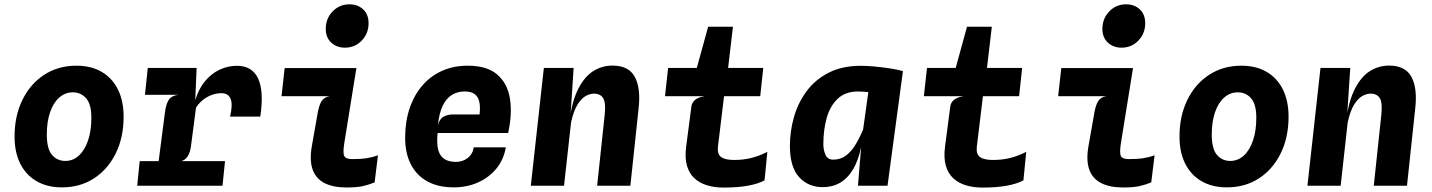

<svg xmlns="http://www.w3.org/2000/svg" viewBox="-20 -861 6640 890"><path d="M267 7.5Q199 7.5 149.8 -21Q100.5 -49.5 74 -102.2Q47.5 -155 47.5 -228Q47.5 -324 84 -398.2Q120.5 -472.5 185.2 -514.5Q250 -556.5 334 -556.5Q403 -556.5 452 -527.5Q501 -498.5 527 -445.5Q553 -392.5 553 -320Q553 -224 516.5 -150Q480 -76 415.8 -34.2Q351.5 7.5 267 7.5ZM283 -115Q318.5 -115 345.8 -140Q373 -165 388.2 -210Q403.5 -255 403.5 -315Q403.5 -378 379.2 -405.5Q355 -433 318 -433Q282 -433 254.8 -409Q227.5 -385 212.2 -341Q197 -297 197 -237.5Q197 -171 221 -143Q245 -115 283 -115Z M616 0 627.5 -114H1023L1011.5 0ZM652 -421.5 665 -546H891.5L851 -421.5ZM702 -10 744.5 -339.5Q749.5 -378.5 762.2 -398Q775 -417.5 806.5 -421.5L756.5 -454L766.5 -525L891.5 -546L885 -396.5Q900.5 -448.5 929.8 -484Q959 -519.5 997.5 -537.8Q1036 -556 1078 -556Q1149.5 -556 1176.8 -496.2Q1204 -436.5 1186.5 -320.5H1046.5Q1059.5 -375.5 1049.2 -402.2Q1039 -429 1006.5 -429Q982 -429 959.5 -420.2Q937 -411.5 918.8 -396.2Q900.5 -381 888.5 -362L865.5 -185.5Q862 -155.5 850.5 -137.2Q839 -119 820 -114L855 -87L845 -10Z M1579 -640Q1541 -640 1515.5 -663.5Q1490 -687 1490 -727Q1490 -775 1521.8 -808Q1553.5 -841 1600 -841Q1638 -841 1663.2 -817.8Q1688.5 -794.5 1688.5 -753.5Q1688.5 -705.5 1656.8 -672.8Q1625 -640 1579 -640ZM1586 8Q1524.5 8 1484.5 -12.2Q1444.5 -32.5 1429.2 -75Q1414 -117.5 1425.5 -183.5L1453 -339.5Q1460 -378 1472.5 -394.8Q1485 -411.5 1508 -415H1285L1299.5 -545.5H1632L1576 -198Q1568.5 -151 1576 -137.2Q1583.5 -123.5 1613 -123.5Q1653 -123.5 1680.2 -127.8Q1707.5 -132 1732 -141L1716.5 -15.5Q1689.5 -4.5 1661.5 1.8Q1633.5 8 1586 8Z M2083 7.5Q2010.5 7.5 1960 -20.8Q1909.5 -49 1883.5 -101.2Q1857.5 -153.5 1858 -224.5Q1858.5 -300 1879.5 -361Q1900.5 -422 1938.8 -465.8Q1977 -509.5 2030 -533Q2083 -556.5 2147.5 -556.5Q2237.5 -556.5 2285 -515.5Q2332.5 -474.5 2343.8 -404Q2355 -333.5 2335.5 -244.5H2008.5Q2003.5 -196.5 2011.2 -167Q2019 -137.5 2039.8 -124Q2060.5 -110.5 2093 -110.5Q2124 -110.5 2147.5 -128.2Q2171 -146 2176 -178H2324.5Q2315.5 -122 2281.5 -80.2Q2247.5 -38.5 2196.2 -15.5Q2145 7.5 2083 7.5ZM2010 -280.5Q2017.5 -310 2036.2 -320.2Q2055 -330.5 2080 -330.5H2203Q2207 -366.5 2201.5 -390Q2196 -413.5 2179.8 -425.2Q2163.5 -437 2134 -437Q2100.5 -437 2074.5 -421Q2048.5 -405 2032 -370.5Q2015.5 -336 2010 -280.5Z M2440.5 0 2501 -546H2639L2621 -271L2619.5 -302.5Q2632.5 -395.5 2661.5 -451.2Q2690.5 -507 2731 -532Q2771.5 -557 2819 -557Q2893.5 -557 2922 -505.8Q2950.5 -454.5 2940.5 -361.5L2902 0H2748L2783 -328.5Q2789 -385 2776 -406Q2763 -427 2732.5 -427Q2716 -427 2696 -416.5Q2676 -406 2657.5 -377Q2639 -348 2627 -293L2594.5 0Z M3334.5 8.5Q3292.5 8.5 3257.5 -2Q3222.5 -12.5 3198.5 -35Q3174.5 -57.5 3164.2 -93.5Q3154 -129.5 3160.5 -180.5L3185 -368Q3187 -380.5 3194.5 -390.2Q3202 -400 3215 -406.2Q3228 -412.5 3246.5 -415L3206.5 -524L3208.5 -540.5L3262.5 -737H3377.5L3350 -503L3340.5 -449.5L3308 -181.5Q3304 -146.5 3322.8 -133Q3341.5 -119.5 3382.5 -119.5Q3424 -119.5 3460.5 -128.2Q3497 -137 3537 -157L3524 -25Q3495 -9 3447 -0.2Q3399 8.5 3334.5 8.5ZM3062.5 -415 3077 -546H3518L3504 -415Z M3957 0 3975 -218 4008.5 -459.5V-503.5L4165.5 -531.5L4094 0ZM3794 6.5Q3726.5 6.5 3684 -40.2Q3641.5 -87 3641.5 -185Q3641.5 -251.5 3660 -317.2Q3678.5 -383 3718 -437Q3757.5 -491 3820.2 -523.5Q3883 -556 3971 -556Q3996.5 -556 4032.8 -552.8Q4069 -549.5 4105 -544Q4141 -538.5 4165.5 -531.5L4117 -421.5Q4087.5 -425 4062.2 -428Q4037 -431 4016.8 -433Q3996.5 -435 3981.8 -436Q3967 -437 3958.5 -437Q3898.5 -437 3863 -403.2Q3827.5 -369.5 3812 -313.8Q3796.5 -258 3796.5 -192Q3796.5 -167 3806.2 -144Q3816 -121 3842.5 -121Q3877 -121 3902.5 -140.8Q3928 -160.5 3947.5 -193.5Q3967 -226.5 3983 -266L3997.5 -229.5L3972 -180.5Q3959 -117.5 3934.2 -76Q3909.5 -34.5 3874.2 -14Q3839 6.5 3794 6.5Z M4534.5 8.5Q4492.5 8.5 4457.5 -2Q4422.5 -12.5 4398.5 -35Q4374.5 -57.5 4364.2 -93.5Q4354 -129.5 4360.5 -180.5L4385 -368Q4387 -380.5 4394.5 -390.2Q4402 -400 4415 -406.2Q4428 -412.5 4446.5 -415L4406.5 -524L4408.5 -540.5L4462.5 -737H4577.5L4550 -503L4540.5 -449.5L4508 -181.5Q4504 -146.5 4522.8 -133Q4541.5 -119.5 4582.5 -119.5Q4624 -119.5 4660.5 -128.2Q4697 -137 4737 -157L4724 -25Q4695 -9 4647 -0.2Q4599 8.5 4534.5 8.5ZM4262.5 -415 4277 -546H4718L4704 -415Z M5179 -640Q5141 -640 5115.5 -663.5Q5090 -687 5090 -727Q5090 -775 5121.8 -808Q5153.5 -841 5200 -841Q5238 -841 5263.2 -817.8Q5288.5 -794.5 5288.5 -753.5Q5288.5 -705.5 5256.8 -672.8Q5225 -640 5179 -640ZM5186 8Q5124.5 8 5084.5 -12.2Q5044.5 -32.5 5029.2 -75Q5014 -117.5 5025.5 -183.5L5053 -339.5Q5060 -378 5072.5 -394.8Q5085 -411.5 5108 -415H4885L4899.5 -545.5H5232L5176 -198Q5168.5 -151 5176 -137.2Q5183.5 -123.5 5213 -123.5Q5253 -123.5 5280.2 -127.8Q5307.5 -132 5332 -141L5316.5 -15.5Q5289.5 -4.5 5261.5 1.8Q5233.5 8 5186 8Z M5667 7.5Q5599 7.5 5549.8 -21Q5500.5 -49.5 5474 -102.2Q5447.5 -155 5447.5 -228Q5447.5 -324 5484 -398.2Q5520.5 -472.5 5585.2 -514.5Q5650 -556.5 5734 -556.5Q5803 -556.5 5852 -527.5Q5901 -498.5 5927 -445.5Q5953 -392.5 5953 -320Q5953 -224 5916.5 -150Q5880 -76 5815.8 -34.2Q5751.5 7.5 5667 7.5ZM5683 -115Q5718.5 -115 5745.8 -140Q5773 -165 5788.2 -210Q5803.5 -255 5803.5 -315Q5803.5 -378 5779.2 -405.5Q5755 -433 5718 -433Q5682 -433 5654.8 -409Q5627.5 -385 5612.2 -341Q5597 -297 5597 -237.5Q5597 -171 5621 -143Q5645 -115 5683 -115Z M6040.5 0 6101 -546H6239L6221 -271L6219.5 -302.5Q6232.5 -395.5 6261.5 -451.2Q6290.5 -507 6331 -532Q6371.5 -557 6419 -557Q6493.5 -557 6522 -505.8Q6550.5 -454.5 6540.5 -361.5L6502 0H6348L6383 -328.5Q6389 -385 6376 -406Q6363 -427 6332.5 -427Q6316 -427 6296 -416.5Q6276 -406 6257.5 -377Q6239 -348 6227 -293L6194.5 0Z"/></svg>

Font: Spline Sans Mono
Style: Bold Italic
Weight: 700
Italic angle: -4°
Monospace: yes
Version: Version 1.004